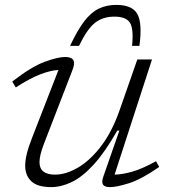

<svg xmlns="http://www.w3.org/2000/svg" viewBox="-20 -755 700 785"><path d="M402.5 -33 468 -221H459.5Q408.5 -131.5 362.2 -81.2Q316 -31 273 -10.5Q230 10 189 10Q133.5 10 108.2 -13.8Q83 -37.5 83 -77.5Q83 -98.5 89.5 -125.8Q96 -153 111.5 -192.5L219 -469Q187.5 -467.5 145 -451.2Q102.5 -435 44.5 -397.5L30 -421.5Q108.5 -482.5 162.5 -502.2Q216.5 -522 246 -522Q272 -522 279.8 -509.2Q287.5 -496.5 275.5 -466.5L160 -168Q141.5 -120.5 141.5 -92Q141.5 -41 205 -41Q249.5 -41 298.8 -69.8Q348 -98.5 392.8 -156.8Q437.5 -215 468.5 -303L541.5 -512H601.5L448.5 -41Q479.5 -41.5 521 -53.2Q562.5 -65 618 -96L631 -72.5Q557.5 -21.5 507 -5.8Q456.5 10 430.5 10Q408 10 401.2 0Q394.5 -10 402.5 -33ZM448 -687Q401 -687 369 -662.2Q337 -637.5 303 -567.5H266.5Q297 -632.5 325 -668.8Q353 -705 384.5 -720Q416 -735 456 -735Q520.5 -735 541.5 -697.8Q562.5 -660.5 550 -567.5H520Q527 -638 511 -662.5Q495 -687 448 -687Z"/></svg>

Font: Newsreader Caption Light
Style: Italic
Weight: 300
Italic angle: -17°
Designer: Hugues Gentile
Foundry: Production Type
Version: Version 1.001